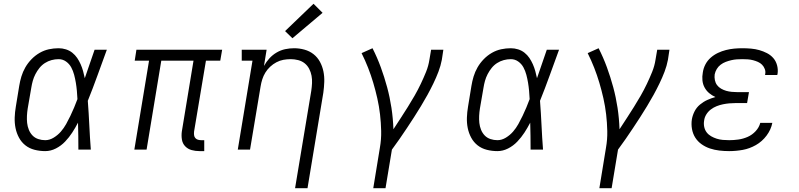

<svg xmlns="http://www.w3.org/2000/svg" viewBox="-20 -794 4240 1019"><path d="M220 8Q191 8 163.5 1Q136 -6 115 -22.5Q94 -39 81 -63Q68 -87 62.5 -114Q57 -141 58 -170Q59 -199 64 -228L82 -338Q86 -363 93.5 -388Q101 -413 114.5 -436.5Q128 -460 147.5 -480Q167 -500 190.5 -513.5Q214 -527 239.5 -532.5Q265 -538 291 -538Q311 -538 330 -532Q349 -526 364 -514Q379 -502 389.5 -486.5Q400 -471 408 -453Q416 -435 421 -416.5Q426 -398 430 -379Q443 -417 456 -454.5Q469 -492 482 -530H547Q522 -462 497.5 -394Q473 -326 446 -259Q451 -194 454 -129.5Q457 -65 462 0H396Q396 -36 395.5 -72Q395 -108 394 -143Q380 -116 363.5 -90.5Q347 -65 325.5 -42.5Q304 -20 276.5 -6Q249 8 220 8ZM220 -50Q243 -50 265 -63.5Q287 -77 303 -95.5Q319 -114 331 -135.5Q343 -157 353.5 -179Q364 -201 373.5 -223.5Q383 -246 391 -268Q390 -290 388 -312Q386 -334 382.5 -355Q379 -376 373.5 -397Q368 -418 358 -436.5Q348 -455 330.5 -467.5Q313 -480 291 -480Q272 -480 253.5 -475Q235 -470 218.5 -459.5Q202 -449 189.5 -433.5Q177 -418 168 -400.5Q159 -383 154 -365Q149 -347 146 -328L127 -218Q124 -199 123 -179.5Q122 -160 124 -141.5Q126 -123 133 -105.5Q140 -88 152.5 -75Q165 -62 183 -56Q201 -50 220 -50Z M1039 8Q1017 8 997 2.5Q977 -3 963 -17.5Q949 -32 945.5 -53Q942 -74 945 -96L1007 -472H836L758 0H693L771 -472H695L704 -530H1159L1149 -472H1073L1010 -96Q1009 -86 1010 -77Q1011 -68 1016.5 -61.5Q1022 -55 1030.5 -52.5Q1039 -50 1048 -50H1064V8Z M1546 205 1632 -312Q1635 -332 1636 -352.5Q1637 -373 1633.5 -392Q1630 -411 1621 -428.5Q1612 -446 1597 -458Q1582 -470 1562.5 -475Q1543 -480 1523 -480Q1523 -480 1523 -480Q1523 -480 1523 -480Q1503 -480 1484 -476.5Q1465 -473 1447 -463.5Q1429 -454 1414 -440Q1399 -426 1388.5 -409Q1378 -392 1372 -373Q1366 -354 1363 -335L1307 0H1242L1320 -472H1263V-530H1395L1381 -444Q1393 -466 1410 -484.5Q1427 -503 1448.5 -515.5Q1470 -528 1493.5 -533Q1517 -538 1541 -538Q1569 -538 1596 -530.5Q1623 -523 1644 -506.5Q1665 -490 1678 -466Q1691 -442 1696.5 -415Q1702 -388 1701 -359.5Q1700 -331 1696 -302L1612 205ZM1532 -591 1493 -629 1644 -774 1692 -726Z M1961 205 1996 -9Q2004 -54 2003 -98.5Q2002 -143 1997 -186.5Q1992 -230 1982.5 -272Q1973 -314 1961 -354.5Q1949 -395 1933.5 -434.5Q1918 -474 1899 -512L1957 -538Q1982 -489 2001 -437Q2020 -385 2034.5 -331.5Q2049 -278 2057.5 -222Q2066 -166 2068 -108Q2087 -137 2106.5 -167Q2126 -197 2144.5 -226.5Q2163 -256 2180.5 -286.5Q2198 -317 2213 -348.5Q2228 -380 2241 -412Q2254 -444 2259 -477L2268 -530H2333L2325 -477Q2319 -445 2307 -413.5Q2295 -382 2280 -351Q2265 -320 2248.5 -290Q2232 -260 2214 -230.5Q2196 -201 2177.5 -172Q2159 -143 2139.5 -114Q2120 -85 2100.5 -56.5Q2081 -28 2060 0L2026 205Z M2620 8Q2591 8 2563.5 1Q2536 -6 2515 -22.5Q2494 -39 2481 -63Q2468 -87 2462.5 -114Q2457 -141 2458 -170Q2459 -199 2464 -228L2482 -338Q2486 -363 2493.5 -388Q2501 -413 2514.5 -436.5Q2528 -460 2547.5 -480Q2567 -500 2590.5 -513.5Q2614 -527 2639.5 -532.5Q2665 -538 2691 -538Q2711 -538 2730 -532Q2749 -526 2764 -514Q2779 -502 2789.5 -486.5Q2800 -471 2808 -453Q2816 -435 2821 -416.5Q2826 -398 2830 -379Q2843 -417 2856 -454.5Q2869 -492 2882 -530H2947Q2922 -462 2897.5 -394Q2873 -326 2846 -259Q2851 -194 2854 -129.5Q2857 -65 2862 0H2796Q2796 -36 2795.5 -72Q2795 -108 2794 -143Q2780 -116 2763.5 -90.5Q2747 -65 2725.5 -42.5Q2704 -20 2676.5 -6Q2649 8 2620 8ZM2620 -50Q2643 -50 2665 -63.5Q2687 -77 2703 -95.5Q2719 -114 2731 -135.5Q2743 -157 2753.5 -179Q2764 -201 2773.5 -223.5Q2783 -246 2791 -268Q2790 -290 2788 -312Q2786 -334 2782.5 -355Q2779 -376 2773.5 -397Q2768 -418 2758 -436.5Q2748 -455 2730.5 -467.5Q2713 -480 2691 -480Q2672 -480 2653.5 -475Q2635 -470 2618.5 -459.5Q2602 -449 2589.5 -433.5Q2577 -418 2568 -400.5Q2559 -383 2554 -365Q2549 -347 2546 -328L2527 -218Q2524 -199 2523 -179.5Q2522 -160 2524 -141.5Q2526 -123 2533 -105.5Q2540 -88 2552.5 -75Q2565 -62 2583 -56Q2601 -50 2620 -50Z M3161 205 3196 -9Q3204 -54 3203 -98.5Q3202 -143 3197 -186.5Q3192 -230 3182.5 -272Q3173 -314 3161 -354.5Q3149 -395 3133.5 -434.5Q3118 -474 3099 -512L3157 -538Q3182 -489 3201 -437Q3220 -385 3234.5 -331.5Q3249 -278 3257.5 -222Q3266 -166 3268 -108Q3287 -137 3306.5 -167Q3326 -197 3344.5 -226.5Q3363 -256 3380.5 -286.5Q3398 -317 3413 -348.5Q3428 -380 3441 -412Q3454 -444 3459 -477L3468 -530H3533L3525 -477Q3519 -445 3507 -413.5Q3495 -382 3480 -351Q3465 -320 3448.5 -290Q3432 -260 3414 -230.5Q3396 -201 3377.5 -172Q3359 -143 3339.5 -114Q3320 -85 3300.5 -56.5Q3281 -28 3260 0L3226 205Z M3850 8Q3824 8 3798 5Q3772 2 3748 -6Q3724 -14 3703.5 -28.5Q3683 -43 3670 -63.5Q3657 -84 3652.5 -109.5Q3648 -135 3652 -161Q3656 -183 3666.5 -203.5Q3677 -224 3695 -239Q3713 -254 3734 -263.5Q3755 -273 3777 -279Q3759 -287 3744 -299.5Q3729 -312 3719.5 -329.5Q3710 -347 3708 -367.5Q3706 -388 3710 -409Q3713 -431 3723.5 -451.5Q3734 -472 3751.5 -487.5Q3769 -503 3790 -513Q3811 -523 3833 -528.5Q3855 -534 3876.5 -536Q3898 -538 3920 -538Q3943 -538 3966 -536Q3989 -534 4010 -528Q4031 -522 4050.5 -512Q4070 -502 4084 -486Q4098 -470 4104 -448Q4110 -426 4107 -404Q4106 -402 4106 -399.5Q4106 -397 4105 -396H4040Q4041 -397 4041 -398Q4041 -399 4041 -400Q4044 -414 4039 -427.5Q4034 -441 4024.5 -450.5Q4015 -460 4002.5 -465.5Q3990 -471 3976.5 -474.5Q3963 -478 3949 -479Q3935 -480 3920 -480Q3905 -480 3890.5 -479Q3876 -478 3861 -474.5Q3846 -471 3831.5 -465.5Q3817 -460 3804.5 -450.5Q3792 -441 3784 -427.5Q3776 -414 3773 -399Q3771 -384 3774 -369Q3777 -354 3785.5 -342.5Q3794 -331 3807 -323.5Q3820 -316 3834 -312Q3848 -308 3863.5 -306.5Q3879 -305 3894 -305H3955L3945 -247H3885Q3868 -247 3851 -245.5Q3834 -244 3817 -240.5Q3800 -237 3783.5 -230.5Q3767 -224 3752.5 -213Q3738 -202 3728.5 -186.5Q3719 -171 3717 -154Q3714 -137 3717.5 -120.5Q3721 -104 3730.5 -91.5Q3740 -79 3754 -71Q3768 -63 3783.5 -58Q3799 -53 3816 -51.5Q3833 -50 3850 -50Q3874 -50 3899 -53.5Q3924 -57 3948 -67.5Q3972 -78 3990.5 -98Q4009 -118 4015 -142H4079Q4072 -106 4048.5 -74.5Q4025 -43 3991.5 -24Q3958 -5 3922 1.5Q3886 8 3850 8Z"/></svg>

Font: Iosevka Slab LtExObl
Style: Regular
Weight: 300
Width: 7
Italic angle: -9°
Monospace: yes
Designer: Belleve Invis
Foundry: Belleve Invis
Version: Version 11.1.0; ttfautohint (v1.8.3)